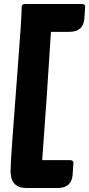

<svg xmlns="http://www.w3.org/2000/svg" viewBox="-20 -760 448 965"><path d="M114 185Q33 185 33 100Q33 45 66 -377Q89 -670 89 -725Q89 -740 105 -740H392Q408 -740 408 -726L404 -667Q399 -600 328 -600H236Q216 -274 192 45H333Q349 45 349 59L345 118Q340 185 269 185Z"/></svg>

Font: PoetsenOne
Style: Regular
Weight: 400
Designer: Rodrigo Fuenzalida, Pablo Impallari
Foundry: Pablo Impallari, Rodrigo Fuenzalida
Version: Version 1.000